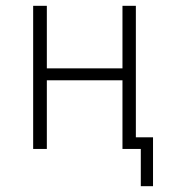

<svg xmlns="http://www.w3.org/2000/svg" viewBox="-20 -512 599 660"><path d="M464 128V0H401V-236H141V0H94V-492H141V-277H401V-492H447V-40H506V128Z"/></svg>

Font: Nunito Sans 7pt Condensed ExtraLight
Style: Regular
Weight: 250
Width: 3
Designer: Vernon Adams
Foundry: Vernon Adams
Version: Version 3.101;gftools[0.9.27]